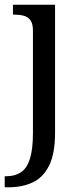

<svg xmlns="http://www.w3.org/2000/svg" viewBox="-32 -556 352 816"><path d="M-12 240V193H-5Q31 193 56.5 176.5Q82 160 95 119.5Q108 79 108 9V-426Q108 -456 97 -470.5Q86 -485 67.5 -489.5Q49 -494 27 -494H23V-536H202V8Q202 97 176.5 148Q151 199 106.5 219.5Q62 240 4 240Z"/></svg>

Font: Noto Serif Sinhala
Style: Regular
Weight: 400
Designer: Jelle Bosma - Monotype Design Team
Foundry: Monotype Imaging Inc.
Version: Version 2.006